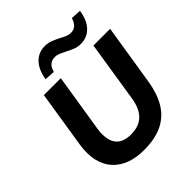

<svg xmlns="http://www.w3.org/2000/svg" viewBox="-252 -1086 1252 1252"><g transform="rotate(-45 374.5 -460.0)"><path d="M346 11Q277 11 222 -9Q167 -29 130 -69Q93 -109 78 -170Q63 -231 76 -313L138 -705H294L230 -303Q217 -215 248.5 -168Q280 -121 358 -121Q430 -121 472 -159.5Q514 -198 528 -279L595 -705H749L682 -284Q667 -189 627.5 -123Q588 -57 519 -23Q450 11 346 11ZM291 -766 219 -770Q227 -821 247.5 -856Q268 -891 298.5 -909Q329 -927 369 -927Q398 -927 424.5 -916.5Q451 -906 474 -894Q494 -883 512.5 -875Q531 -867 549 -867Q578 -867 595.5 -883.5Q613 -900 622 -931L693 -927Q682 -851 642.5 -810.5Q603 -770 545 -770Q514 -770 488.5 -781Q463 -792 440 -804Q420 -814 401.5 -822Q383 -830 364 -830Q335 -830 317 -814Q299 -798 291 -766Z"/></g></svg>

Font: Nunito Sans 12pt ExtraLight 12pt ExtraBold
Style: Italic
Weight: 800
Italic angle: -9°
Version: Version 3.101;gftools[0.9.27]